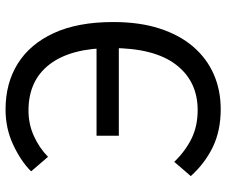

<svg xmlns="http://www.w3.org/2000/svg" viewBox="-81 -705 800 678"><g transform="rotate(-90 319.0 -366.0)"><path d="M272.2 13.4Q197.3 13.4 139.6 -14.1Q81.9 -41.6 36.2 -92.3L86.5 -150.7Q124 -111.7 168.1 -89.9Q212.2 -68 269.2 -68Q371 -68 429.7 -144.6Q488.4 -221.2 488.4 -373.2Q488.4 -515.3 431.2 -590.3Q374 -665.4 267.6 -665.4Q219.9 -665.4 178.1 -646.5Q136.2 -627.7 104.2 -596.4L52.9 -656.1Q87.8 -691.5 145.7 -718.9Q203.6 -746.4 271.5 -746.4Q364.1 -746.4 433.3 -703.3Q502.4 -660.2 541.3 -575.7Q580.2 -491.2 580.2 -366.2Q580.2 -272.9 557.2 -202.1Q534.2 -131.3 492.7 -83.3Q451.1 -35.3 395.1 -10.9Q339.1 13.4 272.2 13.4ZM178.7 -346.4V-425.1H535V-346.4Z"/></g></svg>

Font: Noto Sans HK Thin
Style: Regular
Weight: 100
Designer: Ryoko NISHIZUKA 西塚涼子 (kana, bopomofo & ideographs); Paul D. Hunt (Latin, Greek & Cyrillic); Sandoll Communications 산돌커뮤니
Foundry: Adobe
Version: Version 2.004-H2;hotconv 1.0.118;makeotfexe 2.5.65603